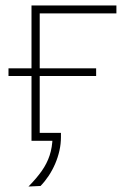

<svg xmlns="http://www.w3.org/2000/svg" viewBox="-20 -514 476 701"><path d="M84 167Q113.5 137 132.5 110Q151.5 83 161.2 53.5Q171 24 172 -13.5L186.5 0H95Q95 -56.5 95 -108.5Q95 -160.5 95 -221V-271Q95 -311.5 95 -348.2Q95 -385 95 -420.8Q95 -456.5 95 -494H405V-465Q352.5 -465 298.8 -465Q245 -465 194 -465H106L125 -489Q125 -451.5 125 -417Q125 -382.5 125 -347Q125 -311.5 125 -271V-221Q125 -160.5 125 -109Q125 -57.5 125 -5L104.5 -29Q129 -29 153.5 -29Q178 -29 202.5 -29Q202.5 -25 202.5 -21Q202.5 -17 202.5 -13Q202.5 11.5 197 36Q191.5 60.5 181.5 83.8Q171.5 107 157.8 127.8Q144 148.5 128 165ZM11 -236.5V-264.5Q49.5 -264.5 83.5 -264.5Q117.5 -264.5 146 -264.5H196Q224.5 -264.5 258.8 -264.5Q293 -264.5 331 -264.5V-236.5Q293 -236.5 258.8 -236.5Q224.5 -236.5 196 -236.5H146Q117.5 -236.5 83.5 -236.5Q49.5 -236.5 11 -236.5Z"/></svg>

Font: Commissioner Thin
Style: Regular
Weight: 100
Designer: Kostas Bartsokas
Foundry: Kostas Bartsokas
Version: Version 1.001;gftools[0.9.23]